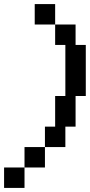

<svg xmlns="http://www.w3.org/2000/svg" viewBox="-20 -720 440 940"><path d="M400 -500H350V-600H250V-500H300V-250H250V-100H200V0H300V-100H350V-250H400ZM0 200H100V100H0ZM100 100H200V0H100ZM150 -600H250V-700H150Z"/></svg>

Font: LS-VG5000 Shifted
Style: Regular
Weight: 400
Designer: Justin Bihan, 2021
Foundry: Justin Bihan, 2021
Version: Version 1.000;Glyphs 3.1.2 (3151)